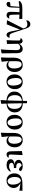

<svg xmlns="http://www.w3.org/2000/svg" viewBox="2809 -3669 1086 6744"><g transform="rotate(90 3352.0 -297.0)"><path d="M121 16Q88 16 67 -2.5Q46 -21 46 -51Q46 -88 70 -109Q111 -118 194 -124Q206 -211 215 -390Q216 -421 217 -436L29 -410L19 -455Q64 -499 116 -518Q172 -538 260 -538H643L649 -430L491 -436L499 -166Q503 -73 564 -73Q594 -73 620 -86L630 -68Q593 16 515 16Q459 16 428 -17Q395 -51 395 -121Q395 -244 409 -438H253Q251 -242 242 -143Q232 16 121 16Z M1204 16Q1161 16 1135 -15Q1101 -52 1083 -144L1019 -455L835 10L698 1L692 -8L980 -573L963 -623Q944 -676 913 -696Q885 -715 833 -715Q764 -715 703 -676L692 -696Q703 -755 739 -787.5Q775 -820 827 -820Q882 -820 918.5 -784Q955 -748 982 -668L1132 -209Q1155 -140 1182 -112Q1207 -86 1244 -86Q1272 -86 1294 -95L1303 -76Q1294 -33 1267 -8.5Q1240 16 1204 16Z M1724 216 1716 209 1732 -21 1741 -334Q1744 -464 1644 -464Q1610 -464 1577 -445Q1542 -425 1518 -390L1524 0L1398 13L1390 7L1401 -219L1403 -407Q1403 -444 1393 -457.5Q1383 -471 1358 -471Q1333 -471 1326 -469L1320 -487Q1356 -547 1416 -547Q1510 -547 1517 -425Q1548 -486 1600 -520Q1648 -551 1697 -551Q1762 -551 1800 -510Q1847 -459 1848 -352L1854 189Z M2008 214 1998 208 2006 -31V-235Q2007 -397 2077 -477Q2143 -551 2264 -551Q2368 -551 2435 -481Q2510 -405 2510 -270Q2510 -140 2441 -60Q2376 16 2280 16Q2180 16 2124 -70L2148 189ZM2240 -44Q2308 -44 2346 -95Q2385 -148 2385 -248Q2385 -379 2341 -451Q2303 -514 2246 -514Q2192 -514 2162 -473.5Q2132 -433 2131 -360L2129 -95Q2176 -44 2240 -44Z M2669 -55Q2594 -131 2594 -267Q2594 -399 2673 -478Q2747 -551 2859 -551Q2973 -551 3040 -481Q3111 -407 3111 -275Q3111 -139 3032 -59Q2958 16 2847.5 16Q2737 16 2669 -55ZM2866 -21Q2923 -21 2955 -72Q2985 -120 2985 -199Q2985 -346 2944 -432Q2905 -514 2842 -514Q2787 -514 2753 -463Q2720 -414 2720 -335Q2720 -183 2763 -99Q2803 -21 2866 -21Z M3511 226 3494 212 3507 17Q3358 7 3277.5 -64.5Q3197 -136 3197 -257Q3197 -388 3280 -465Q3366 -546 3523 -553L3527 -703H3605L3608 -554Q3768 -548 3850 -472Q3928 -399 3928 -271Q3928 -149 3850 -73Q3768 8 3618 17L3626 202ZM3617 -14Q3804 -33 3804 -260Q3804 -384 3756 -448.5Q3708 -513 3608 -523ZM3509 -16 3522 -523Q3424 -516 3373 -454.5Q3322 -393 3322 -281Q3322 -43 3509 -16Z M4088 -55Q4013 -131 4013 -267Q4013 -399 4092 -478Q4166 -551 4278 -551Q4392 -551 4459 -481Q4530 -407 4530 -275Q4530 -139 4451 -59Q4377 16 4266.5 16Q4156 16 4088 -55ZM4285 -21Q4342 -21 4374 -72Q4404 -120 4404 -199Q4404 -346 4363 -432Q4324 -514 4261 -514Q4206 -514 4172 -463Q4139 -414 4139 -335Q4139 -183 4182 -99Q4222 -21 4285 -21Z M4652 214 4642 208 4650 -31V-235Q4651 -397 4721 -477Q4787 -551 4908 -551Q5012 -551 5079 -481Q5154 -405 5154 -270Q5154 -140 5085 -60Q5020 16 4924 16Q4824 16 4768 -70L4792 189ZM4884 -44Q4952 -44 4990 -95Q5029 -148 5029 -248Q5029 -379 4985 -451Q4947 -514 4890 -514Q4836 -514 4806 -473.5Q4776 -433 4775 -360L4773 -95Q4820 -44 4884 -44Z M5407 16Q5355 16 5326 -19Q5296 -55 5295 -124L5286 -523L5419 -547L5427 -540Q5407 -209 5407 -132Q5408 -57 5461 -57Q5483 -57 5506 -67L5517 -48Q5504 -22 5477 -4Q5445 16 5407 16Z M5775 16Q5689 16 5633 -22Q5573 -61 5573 -126Q5573 -241 5747 -265Q5669 -278 5629 -319Q5594 -354 5594 -401Q5594 -467 5654 -509Q5716 -551 5816 -551Q5876 -551 5920 -535Q5971 -517 5988 -480Q5989 -456 5971.5 -439Q5954 -422 5926 -422Q5890 -422 5846 -464L5794 -517Q5756 -511 5732 -488Q5706 -463 5706 -424Q5706 -323 5851 -323Q5874 -323 5884 -324V-240Q5883 -240 5881 -240Q5862 -242 5854 -242Q5699 -242 5699 -157Q5699 -117 5731 -95Q5763 -73 5820 -73Q5912 -73 5990 -134L6011 -111Q5972 -52 5923 -22Q5862 16 5775 16Z M6324 16Q6213 16 6143 -57Q6070 -132 6070 -256Q6070 -391 6151 -463Q6235 -537 6400 -540L6677 -544L6681 -435L6413 -474Q6486 -438 6533 -378Q6583 -312 6583 -239Q6583 -132 6511 -59Q6436 16 6324 16ZM6465 -203Q6465 -299 6432 -379Q6394 -467 6332 -488Q6196 -466 6196 -280Q6196 -162 6241 -89Q6283 -21 6341 -21Q6399 -21 6432 -69Q6465 -117 6465 -203Z"/></g></svg>

Font: GenRyuMin TW B
Style: Regular
Weight: 700
Version: Version 1.501;PS 1;hotconv 16.6.51;makeotf.lib2.5.65220